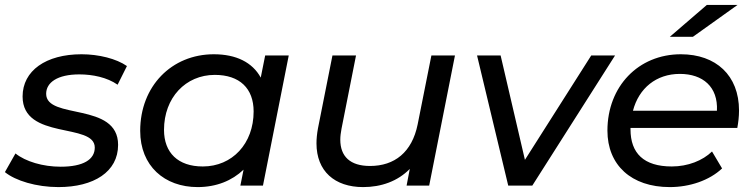

<svg xmlns="http://www.w3.org/2000/svg" viewBox="-32 -756 3067 782"><path d="M206 6C350 6 449 -56 449 -166C449 -342 156 -267 156 -374C156 -420 202 -453 291 -453C345 -453 404 -441 447 -411L485 -487C442 -517 370 -535 300 -535C155 -535 60 -468 60 -363C60 -184 354 -258 354 -155C354 -106 307 -77 215 -77C143 -77 72 -98 31 -131L-12 -55C31 -20 116 6 206 6Z M1048 -530 1030 -440C996 -502 930 -535 839 -535C667 -535 539 -405 539 -223C539 -80 638 6 773 6C849 6 913 -20 960 -65L947 0H1039L1144 -530ZM794 -78C693 -78 636 -134 636 -227C636 -358 724 -451 843 -451C944 -451 1001 -396 1001 -302C1001 -171 914 -78 794 -78Z M1725 -530 1669 -249C1646 -136 1575 -80 1475 -80C1394 -80 1354 -119 1354 -187C1354 -201 1356 -216 1359 -232L1418 -530H1322L1263 -233C1259 -211 1257 -191 1257 -172C1257 -59 1331 6 1447 6C1521 6 1588 -18 1637 -68L1624 0H1716L1821 -530Z M2376 -530 2106 -105 2007 -530H1911L2038 0H2136L2473 -530Z M2972 -736H2847L2696 -606H2790ZM2971 -235C2975 -257 2978 -281 2978 -306C2978 -449 2884 -535 2741 -535C2568 -535 2442 -404 2442 -224C2442 -84 2539 6 2696 6C2777 6 2857 -21 2909 -70L2868 -139C2830 -102 2770 -78 2704 -78C2590 -78 2536 -132 2536 -229V-235ZM2737 -455C2831 -455 2893 -402 2888 -305H2546C2570 -397 2641 -455 2737 -455Z"/></svg>

Font: AWKNG-Font Medium
Style: Italic
Weight: 500
Italic angle: -11.3°
Designer: Awakening Church
Foundry: Awakening Church
Version: Version 1.700;PS 001.700;hotconv 1.0.88;makeotf.lib2.5.64775